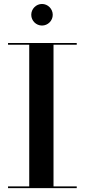

<svg xmlns="http://www.w3.org/2000/svg" viewBox="-20 -972 438 992"><path d="M141.5 -895.5C141.5 -865 166.5 -840 197 -840C227.5 -840 252.5 -865 252.5 -895.5C252.5 -926 227.5 -951.5 197 -951.5C166.5 -951.5 141.5 -926 141.5 -895.5ZM21.5 -9V0H376.5V-9H256.5V-741H376.5V-750H21.5V-741H131V-9Z"/></svg>

Font: Bodoni* 24pt Medium
Style: Regular
Weight: 500
Version: Version 2.3